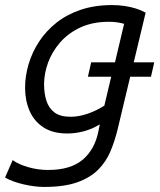

<svg xmlns="http://www.w3.org/2000/svg" viewBox="-60 -550 630 758"><path d="M114 188Q78 188 34 178Q-10 168 -40 151L-10 82Q13 99 51.5 110Q90 121 130 121Q219 121 267 80Q315 39 329 -34L334 -59Q305 -41 272 -32Q239 -23 206 -23Q148 -23 111 -47.5Q74 -72 56.5 -113Q39 -154 39 -203Q39 -250 53 -297Q67 -344 94.5 -386Q122 -428 163 -460.5Q204 -493 259 -511.5Q314 -530 383 -530Q408 -530 431.5 -526.5Q455 -523 476 -516.5Q497 -510 515 -500L468 -304H549L536 -247H454L404 -38Q393 7 376 47.5Q359 88 328 119.5Q297 151 245.5 169.5Q194 188 114 188ZM219 -89Q251 -89 286 -101Q321 -113 352 -133L379 -247H287L300 -304H394L430 -456Q416 -460 401 -462Q386 -464 370 -464Q305 -464 257 -441.5Q209 -419 177 -382Q145 -345 129.5 -302Q114 -259 114 -217Q114 -182 123 -153Q132 -124 154.5 -106.5Q177 -89 219 -89Z"/></svg>

Font: Ubuntu Sans
Style: Italic
Weight: 400
Italic angle: -13.5°
Designer: Dalton Maag Ltd
Foundry: Dalton Maag Ltd
Version: Version 1.006